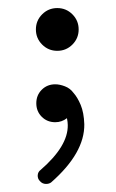

<svg xmlns="http://www.w3.org/2000/svg" viewBox="-20 -578 287 476"><path d="M162 -348Q172 -337 180 -318Q188 -299 189 -270Q190 -199 107 -126Q102 -122 94 -122Q85 -122 79 -129Q73 -135 73.5 -143.5Q74 -152 81 -157Q149 -216 148 -268Q148 -275 146 -285Q133 -275 117 -275Q97 -275 83.5 -288.5Q70 -302 70 -322Q70 -342 83.5 -355.5Q97 -369 117 -369Q128 -369 141 -364Q154 -359 162 -348ZM69 -505Q69 -527 84.5 -542.5Q100 -558 122 -558Q144 -558 159.5 -542.5Q175 -527 175 -505Q175 -483 159.5 -467.5Q144 -452 122 -452Q100 -452 84.5 -467.5Q69 -483 69 -505Z"/></svg>

Font: Ekushey Sornaly
Style: Regular
Weight: 400
Designer: Al Mamun Sumon
Foundry: Al Mamun Sumon
Version: Version 1.0